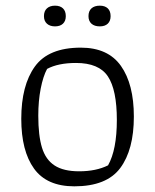

<svg xmlns="http://www.w3.org/2000/svg" viewBox="-20 -648 547 677"><path d="M135 -591Q135 -609 145.5 -618.5Q156 -628 174 -628Q192 -628 202 -618.5Q212 -609 212 -591Q212 -574 202 -564.5Q192 -555 174 -555Q156 -555 145.5 -564.5Q135 -574 135 -591ZM292 -591Q292 -609 302.5 -618.5Q313 -628 332 -628Q350 -628 360 -618.5Q370 -609 370 -591Q370 -574 360 -564.5Q350 -555 332 -555Q313 -555 302.5 -564.5Q292 -574 292 -591ZM55 -229Q55 -347 103 -413.5Q151 -480 265 -480Q361 -480 406.5 -415.5Q452 -351 452 -237Q452 -120 404 -55.5Q356 9 242 9Q145 9 100 -53.5Q55 -116 55 -229ZM361 -65Q392 -120 392 -225Q392 -331 360.5 -378.5Q329 -426 248 -426Q185 -426 146 -405Q132 -379 123.5 -335.5Q115 -292 115 -240Q115 -170 128 -127.5Q141 -85 172.5 -64.5Q204 -44 259 -44Q319 -44 361 -65Z"/></svg>

Font: Athiti
Style: Regular
Weight: 400
Designer: CadsonDemak Team
Foundry: CadsonDemak
Version: Version 1.033